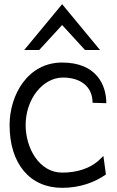

<svg xmlns="http://www.w3.org/2000/svg" viewBox="-20 -890 559 921"><path d="M96 -650H168L278 -770L388 -650H460L278 -870ZM278 -590C112 -590 26 -433 26 -290C26 -104 124 11 278 11C363 11 434 -15 488 -53L476 -142L450 -117C408 -82 350 -62 278 -62C168 -62 103 -180 103 -290C103 -416 186 -518 282 -518C364 -518 424 -477 424 -397L490 -395C490 -482 443 -590 278 -590Z"/></svg>

Font: Charger
Style: Regular
Weight: 400
Designer: Jasper
Foundry: Cannot Into Space Fonts
Version: Version 0.98